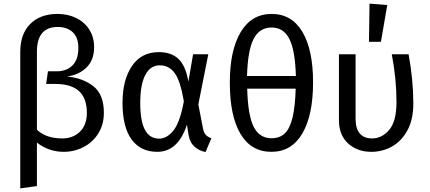

<svg xmlns="http://www.w3.org/2000/svg" viewBox="-20 -827 2374 1061"><path d="M554 -203Q554 -139 523.5 -90Q493 -41 442 -14.5Q391 12 332 12Q250 12 184 -39V201L92 214V-541Q92 -639 147 -694.5Q202 -750 298 -750Q355 -750 401 -727.5Q447 -705 473.5 -663.5Q500 -622 500 -566Q500 -496 459 -455Q418 -414 351 -404Q438 -396 496 -350.5Q554 -305 554 -203ZM460 -204Q460 -363 287 -363H235L245 -433H294Q347 -433 380 -465Q413 -497 413 -562Q413 -620 382 -649Q351 -678 299 -678Q184 -678 184 -541V-110Q235 -62 324 -62Q383 -62 421.5 -99Q460 -136 460 -204Z M1021 -376 1047 -527H1131L1076 -250L1102 -116Q1106 -95 1116 -83Q1126 -71 1148 -63L1116 13Q1081 7 1054.5 -17Q1028 -41 1022 -82L1013 -138Q964 12 849 12Q757 12 707 -56.5Q657 -125 657 -259Q657 -385 709 -462Q761 -539 858 -539Q926 -539 966 -501.5Q1006 -464 1021 -376ZM755 -259Q755 -158 781 -109.5Q807 -61 859 -61Q902 -61 938 -105Q974 -149 996 -267Q977 -380 945.5 -423Q914 -466 863 -466Q811 -466 783 -413Q755 -360 755 -259Z M1710 -372Q1710 -190 1650.5 -89Q1591 12 1480 12Q1368 12 1309 -87Q1250 -186 1250 -371Q1250 -549 1310 -649.5Q1370 -750 1481 -750Q1592 -750 1651 -651Q1710 -552 1710 -372ZM1345 -407H1615Q1611 -549 1579 -612Q1547 -675 1481 -675Q1414 -675 1381.5 -612Q1349 -549 1345 -407ZM1614 -337H1346Q1350 -189 1382 -126Q1414 -63 1480 -63Q1526 -63 1554 -90Q1582 -117 1596.5 -177Q1611 -237 1614 -337Z M2264 -255Q2264 -165 2230.5 -105Q2197 -45 2144.5 -16.5Q2092 12 2032 12Q1955 12 1904 -34Q1853 -80 1853 -163V-527H1945V-171Q1945 -116 1968.5 -89Q1992 -62 2036 -62Q2090 -62 2130.5 -109Q2171 -156 2171 -263Q2171 -392 2145 -527H2238Q2264 -386 2264 -255ZM2120 -799 2085 -596H2019L2022 -807Z"/></svg>

Font: Fira GO
Style: Regular
Weight: 400
Designer: Carrois Corporate
Foundry: Carrois Corporate GbR
Version: Version 0.300